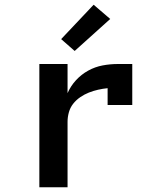

<svg xmlns="http://www.w3.org/2000/svg" viewBox="-20 -790 640 810"><path d="M146 0V-520H265V-397Q278 -427 300.5 -451.5Q323 -476 352 -492Q381 -508 413 -514Q445 -520 478 -520H538V-347H434V-418Q414 -416 394 -411.5Q374 -407 355 -399.5Q336 -392 318.5 -380Q301 -368 288.5 -352Q276 -336 270.5 -316Q265 -296 265 -276V0ZM295 -575 238 -625 375 -770 445 -710Z"/></svg>

Font: Iosevka Book
Style: Bold
Weight: 700
Designer: Belleve Invis
Foundry: Belleve Invis
Version: Version 28.0.7; ttfautohint (v1.8.3)